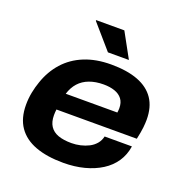

<svg xmlns="http://www.w3.org/2000/svg" viewBox="-131 -842 934 972"><g transform="rotate(20 335.5 -356.0)"><path d="M313 12Q225 12 163 -11Q101 -34 68.5 -81Q36 -128 36 -200Q36 -235 42.5 -267.5Q49 -300 59 -328Q81 -393 123.5 -440.5Q166 -488 228.5 -513.5Q291 -539 372 -539Q459 -539 517.5 -516.5Q576 -494 606 -449.5Q636 -405 636 -337Q636 -320 633.5 -295.5Q631 -271 622 -230H189Q188 -222 187.5 -214Q187 -206 187 -199Q187 -163 202 -140Q217 -117 246 -106.5Q275 -96 318 -96Q342 -96 366 -101.5Q390 -107 410.5 -117.5Q431 -128 445.5 -145Q460 -162 465 -185H612Q605 -138 580.5 -101.5Q556 -65 516.5 -40Q477 -15 425.5 -1.5Q374 12 313 12ZM206 -321H484Q485 -328 485.5 -334Q486 -340 486 -345Q486 -375 471.5 -394Q457 -413 431 -422Q405 -431 371 -431Q328 -431 294.5 -418.5Q261 -406 239 -381.5Q217 -357 206 -321ZM335 -591 223 -720V-724H375L448 -591Z"/></g></svg>

Font: Archivo SemiExpanded
Style: Bold Italic
Weight: 700
Width: 6
Italic angle: -10°
Designer: Hector Gatti
Foundry: Omnibus-Type
Version: Version 2.001